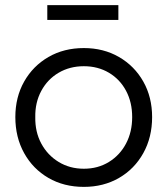

<svg xmlns="http://www.w3.org/2000/svg" viewBox="-20 -721 647 751"><path d="M40 -263Q40 -341 74.5 -402Q109 -463 169.5 -498Q230 -533 308 -533Q385 -533 445.5 -498Q506 -463 540.5 -402Q575 -341 575 -263Q575 -184 540.5 -122Q506 -60 445.5 -25Q385 10 308 10Q230 10 169.5 -25Q109 -60 74.5 -122Q40 -184 40 -263ZM497 -263Q497 -321 473 -366Q449 -411 406 -436.5Q363 -462 308 -462Q253 -462 209.5 -436.5Q166 -411 141.5 -365.5Q117 -320 118 -263Q117 -205 141.5 -159.5Q166 -114 209.5 -87.5Q253 -61 308 -61Q363 -61 406 -87.5Q449 -114 473 -159.5Q497 -205 497 -263ZM165 -643V-701H443V-643Z"/></svg>

Font: Our Lexend Light
Style: Regular
Weight: 300
Designer: Bonnie Shaver-Troup, Thomas Jockin
Foundry: Lexend
Version: Version 1.007